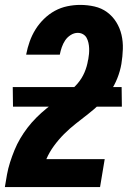

<svg xmlns="http://www.w3.org/2000/svg" viewBox="-20 -763 540 783"><path d="M388 0H0V-1Q4 -26 8.5 -51Q13 -76 21 -101Q29 -126 39 -150.5Q49 -175 62.5 -198Q76 -221 92.5 -242.5Q109 -264 128.5 -283.5Q148 -303 169.5 -320.5Q191 -338 213 -353.5Q235 -369 257 -385.5Q279 -402 296.5 -422.5Q314 -443 324.5 -467.5Q335 -492 339 -518L340 -521Q342 -532 343 -543.5Q344 -555 343.5 -566.5Q343 -578 340.5 -589Q338 -600 333 -609Q328 -618 318.5 -623.5Q309 -629 297 -629Q282 -629 268 -620Q254 -611 245.5 -598Q237 -585 232 -570.5Q227 -556 224 -541V-540H87V-542Q92 -568 101 -593.5Q110 -619 124.5 -642.5Q139 -666 159.5 -686Q180 -706 204 -719Q228 -732 254.5 -737.5Q281 -743 307 -743Q337 -743 365.5 -736.5Q394 -730 416.5 -713.5Q439 -697 454 -673Q469 -649 475.5 -621Q482 -593 481 -563Q480 -533 475 -502Q470 -473 458.5 -444Q447 -415 429.5 -389Q412 -363 388.5 -340.5Q365 -318 340 -298.5Q315 -279 289.5 -259Q264 -239 241.5 -216.5Q219 -194 200 -168Q181 -142 169 -114H407ZM477 -328H33L32 -408H476Z"/></svg>

Font: Iosevka Term Curly Hv Obl
Style: Regular
Weight: 900
Italic angle: -9°
Designer: Belleve Invis
Foundry: Belleve Invis
Version: Version 32.3.0